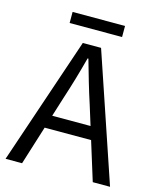

<svg xmlns="http://www.w3.org/2000/svg" viewBox="-118 -873 779 955"><g transform="rotate(15 272.0 -396.0)"><path d="M3 0 225 -656H319L541 0H452L338 -367Q320 -422 304 -476.5Q288 -531 272 -588H268Q253 -531 237 -476.5Q221 -422 203 -367L88 0ZM119 -200V-267H422V-200ZM136 -735V-792H406V-735Z"/></g></svg>

Font: Mada
Style: Regular
Weight: 400
Designer: Khaled Hosny
Version: Version 1.5